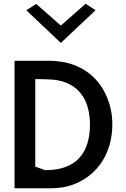

<svg xmlns="http://www.w3.org/2000/svg" viewBox="-20 -1019 673 1029"><path d="M121 -964 306 -789 492 -964 439 -999 306 -882 174 -998ZM255 -10C301 -10 344 -18 383 -34C502 -83 582 -197 582 -352C582 -403 573 -449 556 -491C513 -603 416 -681 282 -691C273 -692 263 -693 255 -693H58V-10ZM224 -107H222L169 -126V-595H179C209 -595 238 -594 267 -592C401 -577 462 -485 462 -351C462 -209 397 -107 224 -107Z"/></svg>

Font: Bluebird
Style: Li
Weight: 300
Designer: Jasper
Foundry: Cannot Into Space Fonts
Version: Version 0.98